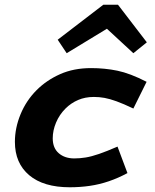

<svg xmlns="http://www.w3.org/2000/svg" viewBox="-20 -778 654 812"><path d="M377 -368Q340 -368 310 -355Q280 -342 257 -319Q231 -293 217 -259.5Q203 -226 203 -193Q203 -152 228.5 -130Q254 -108 294 -108Q318 -108 342.5 -112Q367 -116 399 -127Q431 -138 477 -158L519 -46Q480 -25 440.5 -11.5Q401 2 360 8Q319 14 275 14Q164 14 103.5 -37Q43 -88 43 -178Q43 -237 67 -295Q91 -353 135 -397Q177 -439 234.5 -464.5Q292 -490 365 -490Q423 -490 476.5 -479Q530 -468 600 -432L544 -319Q502 -339 473 -349.5Q444 -360 422 -364Q400 -368 377 -368ZM224 -610 417 -758H456L443 -663L262 -553ZM601 -599 544 -553 425 -663 440 -758H479Z"/></svg>

Font: Intel One Mono Light
Style: Italic
Weight: 300
Italic angle: -16°
Monospace: yes
Designer: Fred Shallcrass
Foundry: Frere-Jones Type LLC
Version: Version 1.004